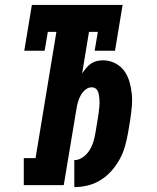

<svg xmlns="http://www.w3.org/2000/svg" viewBox="-20 -755 640 783"><path d="M283 8V-102Q301 -102 317.5 -113.5Q334 -125 344.5 -141.5Q355 -158 360.5 -176Q366 -194 369 -212Q372 -230 375 -248Q378 -266 381 -285Q382 -293 383 -301.5Q384 -310 385 -318Q386 -326 386 -334.5Q386 -343 385.5 -351Q385 -359 383.5 -367Q382 -375 379 -382.5Q376 -390 369.5 -394.5Q363 -399 354 -399Q340 -399 328 -389Q316 -379 309 -366Q302 -353 298 -339Q294 -325 292 -312L240 0H77V-110H125L210 -625H175L162 -548H79L110 -735H480L449 -548H366L379 -625H343L315 -456Q323 -467 331.5 -477.5Q340 -488 351 -495.5Q362 -503 374.5 -506Q387 -509 400 -509Q426 -509 449 -497.5Q472 -486 486.5 -466Q501 -446 508 -421.5Q515 -397 517.5 -371.5Q520 -346 517.5 -319.5Q515 -293 511 -266L502 -212Q497 -185 489.5 -158Q482 -131 468 -105.5Q454 -80 434.5 -58Q415 -36 390 -20.5Q365 -5 337.5 1.5Q310 8 283 8Z"/></svg>

Font: Iosevka Curly Slab XBdExObl
Style: Regular
Weight: 800
Width: 7
Italic angle: -9°
Monospace: yes
Designer: Belleve Invis
Foundry: Belleve Invis
Version: Version 11.1.0; ttfautohint (v1.8.3)